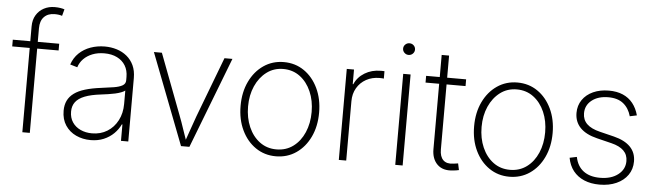

<svg xmlns="http://www.w3.org/2000/svg" viewBox="-48 -940 3886 1137"><g transform="rotate(5 1895.0 -372.0)"><path d="M281.7 -541V-501H5.9V-541ZM109.9 0V-628.4Q109.9 -668.5 127 -696.5Q144 -724.6 172.6 -739.7Q201.2 -754.9 236.8 -754.9Q256.3 -754.9 271 -752.4Q285.6 -750 294.9 -746.6L284.2 -707Q276.4 -710 265.1 -711.7Q253.9 -713.4 240.2 -713.4Q200.2 -713.4 177.2 -689.7Q154.3 -666 154.3 -622.1V0Z M516.1 11.2Q469.2 11.2 429.7 -7.1Q390.1 -25.4 366.2 -61.3Q342.3 -97.2 342.3 -148.4Q342.3 -182.6 354.7 -208.5Q367.2 -234.4 392.6 -252.9Q418 -271.5 457.5 -283.4Q497.1 -295.4 551.3 -302.2Q593.8 -307.6 626.2 -312.7Q658.7 -317.9 677.2 -328.4Q695.8 -338.9 695.8 -359.4V-379.9Q695.8 -418.9 678.5 -447.5Q661.1 -476.1 629.2 -491.9Q597.2 -507.8 553.7 -507.8Q514.2 -507.8 482.7 -495.4Q451.2 -482.9 430.2 -461.4Q409.2 -439.9 400.4 -411.6L357.4 -424.3Q371.1 -464.8 399.9 -492.4Q428.7 -520 468.5 -534.2Q508.3 -548.3 552.7 -548.3Q590.3 -548.3 624 -537.8Q657.7 -527.3 683.8 -505.9Q710 -484.4 724.9 -452.4Q739.7 -420.4 739.7 -377.4V0H696.3V-97.7H692.9Q678.7 -67.4 653.8 -42.7Q628.9 -18.1 594.2 -3.4Q559.6 11.2 516.1 11.2ZM521 -29.3Q572.3 -29.3 611.6 -53.7Q650.9 -78.1 673.3 -121.1Q695.8 -164.1 695.8 -219.2V-298.8Q687 -292 672.1 -286.4Q657.2 -280.8 637.9 -276.4Q618.7 -272 597.4 -269Q576.2 -266.1 554.7 -263.2Q495.6 -256.3 458.5 -241.7Q421.4 -227.1 404.1 -203.9Q386.7 -180.7 386.7 -147Q386.7 -110.4 404.3 -84Q421.9 -57.6 452.4 -43.5Q482.9 -29.3 521 -29.3Z M1053.2 0 844.7 -541H892.1L1027.8 -183.1Q1043.5 -142.6 1056.9 -101.6Q1070.3 -60.5 1085 -20.5H1071.3Q1085.9 -60.5 1099.6 -101.6Q1113.3 -142.6 1128.4 -183.1L1264.2 -541H1311.5L1103 0Z M1617.2 11.2Q1549.8 11.2 1497.1 -24.9Q1444.3 -61 1414.1 -124.3Q1383.8 -187.5 1383.8 -268.6Q1383.8 -350.1 1414.1 -413.3Q1444.3 -476.6 1497.1 -512.7Q1549.8 -548.8 1617.2 -548.8Q1685.1 -548.8 1737.5 -512.7Q1790 -476.6 1820.3 -413.1Q1850.6 -349.6 1850.6 -268.6Q1850.6 -187.5 1820.6 -124.3Q1790.5 -61 1737.8 -24.9Q1685.1 11.2 1617.2 11.2ZM1617.2 -29.8Q1674.3 -29.8 1716.8 -61.3Q1759.3 -92.8 1782.7 -147Q1806.2 -201.2 1806.2 -268.6Q1806.2 -335.9 1782.5 -390.1Q1758.8 -444.3 1716.3 -476.1Q1673.8 -507.8 1617.2 -507.8Q1561 -507.8 1518.6 -475.8Q1476.1 -443.8 1452.1 -389.9Q1428.2 -335.9 1428.2 -268.6Q1428.2 -201.2 1451.9 -147Q1475.6 -92.8 1518.1 -61.3Q1560.5 -29.8 1617.2 -29.8Z M1991.2 0V-541H2034.2V-454.1H2037.6Q2055.7 -496.6 2097.4 -522Q2139.2 -547.4 2192.9 -547.4Q2198.7 -547.4 2204.1 -547.4Q2209.5 -547.4 2214.8 -546.9V-502.9Q2211.9 -503.4 2205.1 -503.9Q2198.2 -504.4 2189.5 -504.4Q2145 -504.4 2110.1 -485.1Q2075.2 -465.8 2055.2 -431.6Q2035.2 -397.5 2035.2 -353V0Z M2326.7 0V-541H2370.6V0ZM2348.1 -655.3Q2334 -655.3 2323.5 -665.5Q2313 -675.8 2313 -689.9Q2313 -704.6 2323.5 -714.6Q2334 -724.6 2348.1 -724.6Q2363.3 -724.6 2373.5 -714.6Q2383.8 -704.6 2383.8 -689.9Q2383.8 -675.8 2373.5 -665.5Q2363.3 -655.3 2348.1 -655.3Z M2700.7 -541V-501H2462.9V-541ZM2543.9 -672.4H2587.9V-114.7Q2587.9 -71.8 2608.6 -51.5Q2629.4 -31.2 2668.5 -37.1Q2674.3 -37.6 2682.1 -38.8Q2689.9 -40 2696.8 -41L2705.1 -2Q2696.8 0 2687.5 1.5Q2678.2 2.9 2669.4 3.4Q2610.4 10.7 2577.1 -21.7Q2543.9 -54.2 2543.9 -112.3Z M3005.4 11.2Q2938 11.2 2885.3 -24.9Q2832.5 -61 2802.2 -124.3Q2772 -187.5 2772 -268.6Q2772 -350.1 2802.2 -413.3Q2832.5 -476.6 2885.3 -512.7Q2938 -548.8 3005.4 -548.8Q3073.2 -548.8 3125.7 -512.7Q3178.2 -476.6 3208.5 -413.1Q3238.8 -349.6 3238.8 -268.6Q3238.8 -187.5 3208.7 -124.3Q3178.7 -61 3126 -24.9Q3073.2 11.2 3005.4 11.2ZM3005.4 -29.8Q3062.5 -29.8 3105 -61.3Q3147.5 -92.8 3170.9 -147Q3194.3 -201.2 3194.3 -268.6Q3194.3 -335.9 3170.7 -390.1Q3147 -444.3 3104.5 -476.1Q3062 -507.8 3005.4 -507.8Q2949.2 -507.8 2906.7 -475.8Q2864.3 -443.8 2840.3 -389.9Q2816.4 -335.9 2816.4 -268.6Q2816.4 -201.2 2840.1 -147Q2863.8 -92.8 2906.2 -61.3Q2948.7 -29.8 3005.4 -29.8Z M3541.5 11.2Q3489.7 11.2 3450 -5.6Q3410.2 -22.5 3385 -54.4Q3359.9 -86.4 3351.6 -131.8L3394 -140.6Q3404.8 -85.9 3442.4 -57.6Q3480 -29.3 3541 -29.3Q3607.4 -29.3 3647.9 -60.8Q3688.5 -92.3 3688.5 -141.1Q3688.5 -179.2 3663.8 -203.4Q3639.2 -227.5 3590.8 -239.3L3503.9 -260.7Q3437 -276.9 3403.1 -312Q3369.1 -347.2 3369.1 -400.4Q3369.1 -444.3 3392.1 -477.8Q3415 -511.2 3455.8 -529.8Q3496.6 -548.3 3549.3 -548.3Q3596.7 -548.3 3632.3 -533Q3668 -517.6 3691.7 -488Q3715.3 -458.5 3726.6 -416.5L3685.1 -407.7Q3671.9 -455.1 3638.7 -481.9Q3605.5 -508.8 3549.3 -508.8Q3488.8 -508.8 3451.2 -479.2Q3413.6 -449.7 3413.6 -401.9Q3413.6 -363.3 3439.2 -338.4Q3464.8 -313.5 3517.1 -300.8L3602.5 -279.8Q3667 -263.7 3700.2 -229.5Q3733.4 -195.3 3733.4 -143.1Q3733.4 -97.2 3709.2 -62.5Q3685.1 -27.8 3641.6 -8.3Q3598.1 11.2 3541.5 11.2Z"/></g></svg>

Font: Inter 17pt ExtraLight
Style: Regular
Weight: 250
Version: Version 4.001;git-66647c0bb